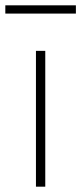

<svg xmlns="http://www.w3.org/2000/svg" viewBox="-35 -701 305 721"><path d="M100 0V-510H135V0ZM-15 -650V-681H250V-650Z"/></svg>

Font: Saira Thin Thin
Style: Regular
Weight: 250
Version: Version 1.101